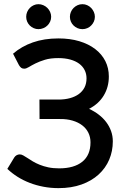

<svg xmlns="http://www.w3.org/2000/svg" viewBox="-20 -916 618 942"><path d="M44 -652.5Q85.5 -688.5 141.2 -708Q197 -727.5 266.5 -727.5Q323.5 -727.5 369.2 -713.8Q415 -700 447.2 -675.2Q479.5 -650.5 496.8 -616.2Q514 -582 514 -541Q514 -489 489.2 -447.8Q464.5 -406.5 417 -382Q443 -370 464.5 -353.5Q486 -337 501.2 -316.8Q516.5 -296.5 525 -272.8Q533.5 -249 533.5 -222.5Q533.5 -174.5 515.8 -132.8Q498 -91 463.8 -59.8Q429.5 -28.5 380 -10.8Q330.5 7 267 7Q229 7 193.2 0.2Q157.5 -6.5 125.8 -18.8Q94 -31 66.2 -48.5Q38.5 -66 16 -87.5L50 -143.5Q54.5 -150.5 61.5 -154.5Q68.5 -158.5 77 -158.5Q85 -158.5 94 -153.5Q103 -148.5 114.8 -140.8Q126.5 -133 141 -124.2Q155.5 -115.5 174.5 -107.8Q193.5 -100 217 -95Q240.5 -90 270 -90Q343.5 -90 383.8 -122.5Q424 -155 424 -217.5Q424 -243.5 413.5 -264.8Q403 -286 383.5 -301Q364 -316 336.2 -324.2Q308.5 -332.5 274 -332H174L173.5 -427.5H267Q298 -427.5 323.5 -434.5Q349 -441.5 367 -454.8Q385 -468 394.8 -487.2Q404.5 -506.5 404.5 -531.5Q404.5 -554 395.2 -572.2Q386 -590.5 368.5 -603.5Q351 -616.5 325 -623.8Q299 -631 266 -631Q227.5 -631 200.5 -622.8Q173.5 -614.5 154 -604.8Q134.5 -595 121.5 -587Q108.5 -579 99 -579Q90 -579 84.2 -583.2Q78.5 -587.5 73 -596.5ZM231 -833.5Q231 -821 226 -810Q221 -799 212.5 -790.8Q204 -782.5 192.5 -777.8Q181 -773 168.5 -773Q156.5 -773 145.5 -777.8Q134.5 -782.5 126.2 -790.8Q118 -799 113.2 -810Q108.5 -821 108.5 -833.5Q108.5 -846 113.2 -857.2Q118 -868.5 126.2 -877Q134.5 -885.5 145.5 -890.5Q156.5 -895.5 168.5 -895.5Q181 -895.5 192.5 -890.5Q204 -885.5 212.5 -877Q221 -868.5 226 -857.2Q231 -846 231 -833.5ZM445.5 -833.5Q445.5 -821 440.5 -810Q435.5 -799 427.2 -790.8Q419 -782.5 408 -777.8Q397 -773 384.5 -773Q371.5 -773 360.5 -777.8Q349.5 -782.5 341 -790.8Q332.5 -799 327.8 -810Q323 -821 323 -833.5Q323 -846 327.8 -857.2Q332.5 -868.5 341 -877Q349.5 -885.5 360.5 -890.5Q371.5 -895.5 384.5 -895.5Q397 -895.5 408 -890.5Q419 -885.5 427.2 -877Q435.5 -868.5 440.5 -857.2Q445.5 -846 445.5 -833.5Z"/></svg>

Font: Lato SemiBold
Style: Regular
Weight: 600
Designer: Lukasz Dziedzic with Adam Twardoch and Botio Nikoltchev
Foundry: tyPoland Lukasz Dziedzic
Version: Version 2.015; 2015-08-06; http://www.latofonts.com/